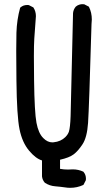

<svg xmlns="http://www.w3.org/2000/svg" viewBox="-20 -776 540 924"><path d="M307.1 40 330.6 39.1Q357.4 39.1 381.3 50.3L381.8 51.3Q393.6 64.5 393.6 84Q393.6 86.9 393.1 91.3L381.8 113.3L380.4 114.3Q351.1 127.9 317.9 127.9Q305.2 127.9 294.4 126Q270.5 122.6 246.1 120.6Q218.8 118.7 195.8 103.5Q184.1 90.3 182.1 72.8V72.3V-3.9Q151.4 -13.2 120.1 -50.8Q86.9 -90.3 74 -153.8Q61 -217.3 59.1 -387.7Q58.1 -472.7 58.1 -530.3Q58.1 -587.9 59.1 -618.7Q61 -680.7 77.1 -739.3L78.6 -740.2Q91.8 -752 111.3 -752Q114.3 -752 118.7 -751.5L140.6 -740.2L141.1 -739.3Q152.8 -721.2 152.8 -698.2Q152.8 -691.9 151.9 -685.1Q147.9 -638.2 145 -589.8Q143.1 -561 143.1 -505.6Q143.1 -450.2 144 -388.7Q146 -235.8 155.5 -185.1Q165 -134.3 188.5 -111.3Q208.5 -90.8 232.4 -90.8Q235.4 -90.8 238.3 -91.3Q272.9 -94.7 294.9 -116.7Q306.6 -128.4 311.5 -142.1Q317.9 -162.1 319.8 -217.8L331.5 -713.4Q333.5 -731 344.7 -744.1Q353 -751 361.3 -753.4Q369.6 -755.9 375.2 -755.9Q380.9 -755.9 385.3 -755.4L407.2 -744.1L408.2 -742.7Q421.9 -715.3 421.9 -682.1Q421.9 -671.4 420.4 -659.7Q408.7 -254.4 403.8 -184.3Q398.9 -114.3 377 -81.5Q355.5 -48.8 334.2 -33Q313 -17.1 269 -7.3V36.6Q287.6 40 307.1 40Z"/></svg>

Font: Bakudai
Style: Medium
Weight: 500
Version: Version 1.48